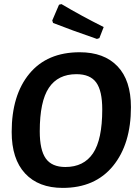

<svg xmlns="http://www.w3.org/2000/svg" viewBox="-20 -907 671 937"><path d="M280 -887Q376 -830 486 -775L465 -721L453 -717Q328 -760 239 -795L235 -807L268 -884ZM369 -652Q488 -652 553.5 -583.5Q619 -515 619 -384Q619 -204 531.5 -97Q444 10 286 10Q168 10 102.5 -60.5Q37 -131 37 -263Q37 -443 123.5 -547.5Q210 -652 369 -652ZM353 -545Q263 -545 218.5 -478.5Q174 -412 174 -266Q174 -175 203.5 -133.5Q233 -92 299 -92Q389 -92 434 -159Q479 -226 479 -373Q479 -464 449.5 -504.5Q420 -545 353 -545Z"/></svg>

Font: Alegreya Sans
Style: Bold Italic
Weight: 700
Italic angle: -7°
Designer: Juan Pablo del Peral
Foundry: Huerta Tipografica
Version: Version 2.007